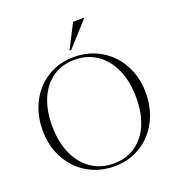

<svg xmlns="http://www.w3.org/2000/svg" viewBox="-163 -1067 1115 1209"><g transform="rotate(-20 394.0 -462.5)"><path d="M390.5 -725Q466 -725 529.8 -698Q593.5 -671 640.8 -621.8Q688 -572.5 714.2 -505.5Q740.5 -438.5 740.5 -358.5Q740.5 -278 715 -210.8Q689.5 -143.5 643.5 -94Q597.5 -44.5 535 -17.2Q472.5 10 398.5 10Q323 10 259 -17Q195 -44 147.8 -93.5Q100.5 -143 74.5 -210Q48.5 -277 48.5 -357Q48.5 -437 73.8 -504.2Q99 -571.5 145 -621Q191 -670.5 253.5 -697.8Q316 -725 390.5 -725ZM398.5 -8.5Q484.5 -8.5 546.2 -51.2Q608 -94 640.8 -170.5Q673.5 -247 673.5 -348Q673.5 -460 637 -540.5Q600.5 -621 536.8 -664Q473 -707 390 -707Q303.5 -707 242 -664Q180.5 -621 147.5 -544.5Q114.5 -468 114.5 -367Q114.5 -255 151 -174.5Q187.5 -94 251.5 -51.2Q315.5 -8.5 398.5 -8.5ZM379.5 -772 463 -935H535.5V-931.5L391.5 -772Z"/></g></svg>

Font: Newsreader Display Light
Style: Regular
Weight: 300
Designer: Hugues Gentile
Foundry: Production Type
Version: Version 1.001